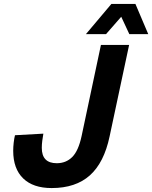

<svg xmlns="http://www.w3.org/2000/svg" viewBox="-20 -938 772 974"><path d="M242 16Q148 16 97.5 -33Q47 -82 47 -173Q47 -193 49.5 -214.5Q52 -236 56 -252L200 -260Q197 -244 194.5 -224.5Q192 -205 192 -188Q192 -110 268 -110Q315 -110 346.5 -141.5Q378 -173 394 -248L492 -710H635L536 -246Q508 -113 436 -48.5Q364 16 242 16ZM416 -765 545 -918H667L732 -765H636L595 -853L518 -765Z"/></svg>

Font: Geist Mono
Style: Bold Italic
Weight: 700
Italic angle: -12°
Monospace: yes
Designer: Basement.studio, Andrés Briganti, Mateo Zaragoza
Foundry: Basement.studio, Vercel, Andrés Briganti, Guido Ferreyra, Mateo Zaragoza
Version: Version 1.500; ttfautohint (v1.8.4.7-5d5b)